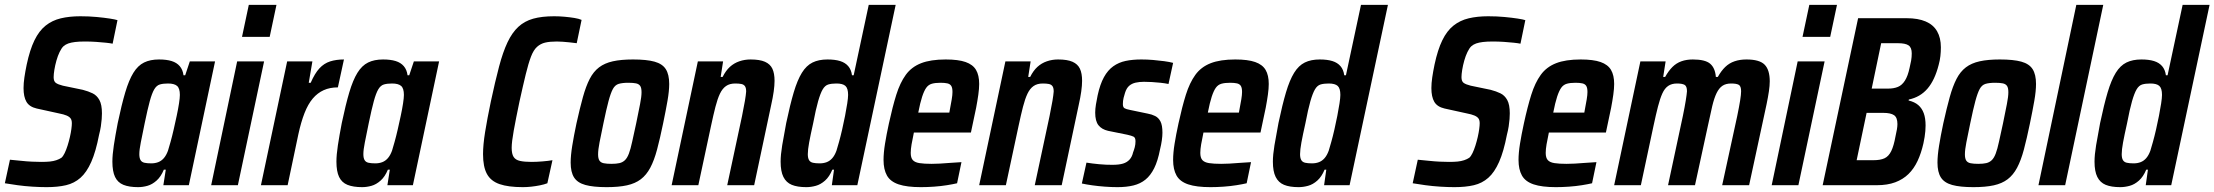

<svg xmlns="http://www.w3.org/2000/svg" viewBox="-29 -763 9123 791"><path d="M163 8Q136 8 104.5 6Q73 4 43.5 0Q14 -4 -9 -8L12 -105Q35 -103 58 -100.5Q81 -98 103 -97Q125 -96 141 -96Q162 -96 176.5 -97.5Q191 -99 203 -103Q215 -107 224 -113Q231 -119 237.5 -132.5Q244 -146 249.5 -163.5Q255 -181 259 -198.5Q263 -216 265 -231Q267 -246 267 -255Q267 -268 262 -275Q257 -282 245.5 -287Q234 -292 213 -296L122 -316Q92 -323 80 -343.5Q68 -364 68 -400Q68 -420 71.5 -444Q75 -468 81 -497Q94 -558 113 -597Q132 -636 159 -657.5Q186 -679 221.5 -687.5Q257 -696 302 -696Q338 -696 369.5 -693Q401 -690 423.5 -686.5Q446 -683 455 -680L435 -583Q426 -585 407.5 -587Q389 -589 366.5 -590.5Q344 -592 321 -592Q297 -592 280.5 -590Q264 -588 252.5 -584Q241 -580 232 -572Q224 -564 216.5 -548.5Q209 -533 203.5 -513.5Q198 -494 195 -475.5Q192 -457 192 -445Q192 -428 201 -421.5Q210 -415 230 -410L312 -393Q335 -387 352.5 -378.5Q370 -370 380.5 -351Q391 -332 391 -296Q391 -286 390 -272.5Q389 -259 386.5 -242.5Q384 -226 379 -207Q366 -139 347 -96Q328 -53 302.5 -30.5Q277 -8 243 0Q209 8 163 8Z M540 8Q503 8 479.5 -1.5Q456 -11 445 -34Q434 -57 434 -97Q434 -125 440 -164.5Q446 -204 456 -256Q472 -332 487 -382.5Q502 -433 520.5 -463Q539 -493 564.5 -505.5Q590 -518 626 -518Q657 -518 678 -511.5Q699 -505 711.5 -490.5Q724 -476 727 -453H734L753 -510H857L749 0H644L654 -64H646Q634 -35 616 -19Q598 -3 578.5 2.5Q559 8 540 8ZM594 -90Q610 -90 623 -95Q636 -100 646 -111.5Q656 -123 663 -142Q667 -155 673.5 -178Q680 -201 686.5 -229.5Q693 -258 699 -286Q705 -314 708.5 -337Q712 -360 712 -372Q712 -399 700.5 -409Q689 -419 663 -419Q643 -419 629.5 -415Q616 -411 606.5 -395Q597 -379 588 -346Q579 -313 567 -255Q557 -206 551 -176Q545 -146 545 -128Q545 -112 550 -103.5Q555 -95 566 -92.5Q577 -90 594 -90Z M968 -611 996 -743H1110L1082 -611ZM841 0 948 -510H1059L951 0Z M1046 0 1154 -510H1258L1243 -422H1251Q1268 -461 1287 -481.5Q1306 -502 1331 -510Q1356 -518 1388 -518L1363 -403Q1330 -403 1304.5 -391.5Q1279 -380 1259.5 -357Q1240 -334 1225.5 -297Q1211 -260 1200 -209L1156 0Z M1463 8Q1426 8 1402.5 -1.5Q1379 -11 1368 -34Q1357 -57 1357 -97Q1357 -125 1363 -164.5Q1369 -204 1379 -256Q1395 -332 1410 -382.5Q1425 -433 1443.5 -463Q1462 -493 1487.5 -505.5Q1513 -518 1549 -518Q1580 -518 1601 -511.5Q1622 -505 1634.5 -490.5Q1647 -476 1650 -453H1657L1676 -510H1780L1672 0H1567L1577 -64H1569Q1557 -35 1539 -19Q1521 -3 1501.5 2.5Q1482 8 1463 8ZM1517 -90Q1533 -90 1546 -95Q1559 -100 1569 -111.5Q1579 -123 1586 -142Q1590 -155 1596.5 -178Q1603 -201 1609.5 -229.5Q1616 -258 1622 -286Q1628 -314 1631.5 -337Q1635 -360 1635 -372Q1635 -399 1623.5 -409Q1612 -419 1586 -419Q1566 -419 1552.5 -415Q1539 -411 1529.5 -395Q1520 -379 1511 -346Q1502 -313 1490 -255Q1480 -206 1474 -176Q1468 -146 1468 -128Q1468 -112 1473 -103.5Q1478 -95 1489 -92.5Q1500 -90 1517 -90Z M2125 8Q2065 8 2029 -4.5Q1993 -17 1977 -46.5Q1961 -76 1961 -128Q1961 -166 1969.5 -219Q1978 -272 1993 -344Q2011 -428 2027 -488.5Q2043 -549 2062 -589Q2081 -629 2106.5 -652.5Q2132 -676 2167.5 -686Q2203 -696 2254 -696Q2276 -696 2297.5 -694Q2319 -692 2337.5 -689Q2356 -686 2367 -681L2347 -585Q2332 -587 2317.5 -588.5Q2303 -590 2289.5 -591Q2276 -592 2265 -592Q2236 -592 2217 -587.5Q2198 -583 2183.5 -570Q2169 -557 2158.5 -529.5Q2148 -502 2137 -457Q2126 -412 2111 -344Q2096 -272 2087.5 -225Q2079 -178 2079 -154Q2079 -129 2087 -116.5Q2095 -104 2113.5 -100Q2132 -96 2160 -96Q2181 -96 2205.5 -98Q2230 -100 2247 -103L2226 -8Q2213 -3 2195.5 0.5Q2178 4 2160 6Q2142 8 2125 8Z M2470 8Q2415 8 2382.5 -1Q2350 -10 2336 -32Q2322 -54 2322 -93Q2322 -122 2328.5 -162.5Q2335 -203 2346 -255Q2360 -318 2372.5 -363Q2385 -408 2400.5 -438Q2416 -468 2439 -485.5Q2462 -503 2496 -510.5Q2530 -518 2579 -518Q2635 -518 2667.5 -509Q2700 -500 2714 -478Q2728 -456 2728 -417Q2728 -388 2721 -348Q2714 -308 2703 -255Q2690 -192 2678 -147Q2666 -102 2650 -72Q2634 -42 2611 -24.5Q2588 -7 2554 0.5Q2520 8 2470 8ZM2490 -88Q2510 -88 2523 -91Q2536 -94 2545.5 -103Q2555 -112 2562 -130.5Q2569 -149 2575.5 -179.5Q2582 -210 2592 -255Q2602 -304 2608 -334.5Q2614 -365 2614 -383Q2614 -401 2608.5 -409Q2603 -417 2591.5 -419.5Q2580 -422 2560 -422Q2535 -422 2520 -417.5Q2505 -413 2496 -396.5Q2487 -380 2478 -346.5Q2469 -313 2457 -255Q2447 -207 2441 -176.5Q2435 -146 2435 -127Q2435 -110 2440.5 -101.5Q2446 -93 2458.5 -90.5Q2471 -88 2490 -88Z M2738 0 2846 -510H2950L2940 -446H2948Q2961 -472 2978 -487.5Q2995 -503 3017 -510.5Q3039 -518 3063 -518Q3101 -518 3122.5 -508.5Q3144 -499 3153 -480Q3162 -461 3162 -430Q3162 -411 3158.5 -386Q3155 -361 3148 -330L3078 0H2967L3028 -285Q3036 -324 3040 -348Q3044 -372 3045 -386Q3045 -401 3040 -408Q3035 -415 3025 -417Q3015 -419 3000 -419Q2977 -419 2962 -408.5Q2947 -398 2937 -377Q2927 -356 2918.5 -323Q2910 -290 2900 -243L2848 0Z M3293 8Q3256 8 3233 -1.5Q3210 -11 3198.5 -34Q3187 -57 3187 -97Q3187 -125 3193.5 -164.5Q3200 -204 3210 -256Q3226 -332 3241 -382.5Q3256 -433 3274.5 -463Q3293 -493 3318.5 -505.5Q3344 -518 3380 -518Q3411 -518 3432 -511.5Q3453 -505 3465.5 -490.5Q3478 -476 3481 -453H3488L3550 -743H3661L3503 0H3398L3407 -64H3400Q3388 -35 3370 -19Q3352 -3 3332 2.5Q3312 8 3293 8ZM3348 -90Q3364 -90 3377 -95Q3390 -100 3400 -111.5Q3410 -123 3417 -142Q3421 -155 3427.5 -178Q3434 -201 3440.5 -229.5Q3447 -258 3452.5 -286Q3458 -314 3461.5 -337Q3465 -360 3465 -372Q3465 -399 3454 -409Q3443 -419 3417 -419Q3397 -419 3383.5 -415Q3370 -411 3360.5 -395Q3351 -379 3341.5 -346Q3332 -313 3321 -255Q3310 -206 3304.5 -176Q3299 -146 3299 -128Q3299 -112 3304 -103.5Q3309 -95 3320 -92.5Q3331 -90 3348 -90Z M3765 8Q3707 8 3673 -3.5Q3639 -15 3625 -40Q3611 -65 3611 -104Q3611 -133 3617 -170.5Q3623 -208 3633 -254Q3648 -323 3663.5 -372.5Q3679 -422 3702.5 -454.5Q3726 -487 3765.5 -502.5Q3805 -518 3867 -518Q3919 -518 3949 -507.5Q3979 -497 3992 -475Q4005 -453 4005 -417Q4005 -398 4001.5 -373Q3998 -348 3992.5 -319Q3987 -290 3979 -255L3971 -217H3736Q3730 -189 3726.5 -168.5Q3723 -148 3723 -133Q3723 -113 3731.5 -103.5Q3740 -94 3759 -91Q3778 -88 3809 -88Q3823 -88 3843 -89Q3863 -90 3886 -92Q3909 -94 3932 -95L3914 -8Q3897 -4 3872 0Q3847 4 3819 6Q3791 8 3765 8ZM3754 -299H3882L3884 -310Q3889 -336 3892 -354Q3895 -372 3895 -384Q3895 -401 3890 -409Q3885 -417 3874 -419.5Q3863 -422 3846 -422Q3824 -422 3810 -418Q3796 -414 3787 -401.5Q3778 -389 3770 -364.5Q3762 -340 3754 -299Z M4005 0 4113 -510H4217L4207 -446H4215Q4228 -472 4245 -487.5Q4262 -503 4284 -510.5Q4306 -518 4330 -518Q4368 -518 4389.5 -508.5Q4411 -499 4420 -480Q4429 -461 4429 -430Q4429 -411 4425.5 -386Q4422 -361 4415 -330L4345 0H4234L4295 -285Q4303 -324 4307 -348Q4311 -372 4312 -386Q4312 -401 4307 -408Q4302 -415 4292 -417Q4282 -419 4267 -419Q4244 -419 4229 -408.5Q4214 -398 4204 -377Q4194 -356 4185.5 -323Q4177 -290 4167 -243L4115 0Z M4575 8Q4550 8 4523 6Q4496 4 4471 0.5Q4446 -3 4428 -7L4447 -93Q4458 -91 4471.5 -89.5Q4485 -88 4499 -86.5Q4513 -85 4527.5 -84.5Q4542 -84 4554 -84Q4581 -84 4597.5 -89Q4614 -94 4624.5 -105.5Q4635 -117 4639 -135Q4643 -145 4646 -156.5Q4649 -168 4649 -181Q4649 -196 4641 -200Q4633 -204 4615 -208L4536 -224Q4510 -230 4496.5 -247Q4483 -264 4483 -299Q4483 -314 4486 -332.5Q4489 -351 4493 -370Q4503 -416 4519 -445Q4535 -474 4557.5 -490Q4580 -506 4608.5 -512Q4637 -518 4673 -518Q4697 -518 4721 -516Q4745 -514 4767 -511Q4789 -508 4804 -504L4785 -417Q4771 -420 4752.5 -422Q4734 -424 4716.5 -425Q4699 -426 4684 -426Q4665 -426 4649.5 -422.5Q4634 -419 4623 -409.5Q4612 -400 4606 -381Q4603 -372 4600 -360Q4597 -348 4597 -334Q4597 -321 4604 -317Q4611 -313 4627 -310L4699 -295Q4716 -292 4730 -285Q4744 -278 4752 -262.5Q4760 -247 4760 -216Q4760 -203 4757.5 -185Q4755 -167 4750 -147Q4741 -100 4726 -70Q4711 -40 4690 -23Q4669 -6 4640.5 1Q4612 8 4575 8Z M4958 8Q4900 8 4866 -3.5Q4832 -15 4818 -40Q4804 -65 4804 -104Q4804 -133 4810 -170.5Q4816 -208 4826 -254Q4841 -323 4856.5 -372.5Q4872 -422 4895.5 -454.5Q4919 -487 4958.5 -502.5Q4998 -518 5060 -518Q5112 -518 5142 -507.5Q5172 -497 5185 -475Q5198 -453 5198 -417Q5198 -398 5194.5 -373Q5191 -348 5185.5 -319Q5180 -290 5172 -255L5164 -217H4929Q4923 -189 4919.5 -168.5Q4916 -148 4916 -133Q4916 -113 4924.5 -103.5Q4933 -94 4952 -91Q4971 -88 5002 -88Q5016 -88 5036 -89Q5056 -90 5079 -92Q5102 -94 5125 -95L5107 -8Q5090 -4 5065 0Q5040 4 5012 6Q4984 8 4958 8ZM4947 -299H5075L5077 -310Q5082 -336 5085 -354Q5088 -372 5088 -384Q5088 -401 5083 -409Q5078 -417 5067 -419.5Q5056 -422 5039 -422Q5017 -422 5003 -418Q4989 -414 4980 -401.5Q4971 -389 4963 -364.5Q4955 -340 4947 -299Z M5321 8Q5284 8 5261 -1.5Q5238 -11 5226.5 -34Q5215 -57 5215 -97Q5215 -125 5221.5 -164.5Q5228 -204 5238 -256Q5254 -332 5269 -382.5Q5284 -433 5302.5 -463Q5321 -493 5346.5 -505.5Q5372 -518 5408 -518Q5439 -518 5460 -511.5Q5481 -505 5493.5 -490.5Q5506 -476 5509 -453H5516L5578 -743H5689L5531 0H5426L5435 -64H5428Q5416 -35 5398 -19Q5380 -3 5360 2.5Q5340 8 5321 8ZM5376 -90Q5392 -90 5405 -95Q5418 -100 5428 -111.5Q5438 -123 5445 -142Q5449 -155 5455.5 -178Q5462 -201 5468.5 -229.5Q5475 -258 5480.5 -286Q5486 -314 5489.5 -337Q5493 -360 5493 -372Q5493 -399 5482 -409Q5471 -419 5445 -419Q5425 -419 5411.5 -415Q5398 -411 5388.5 -395Q5379 -379 5369.5 -346Q5360 -313 5349 -255Q5338 -206 5332.5 -176Q5327 -146 5327 -128Q5327 -112 5332 -103.5Q5337 -95 5348 -92.5Q5359 -90 5376 -90Z M5963 8Q5936 8 5904.5 6Q5873 4 5843.5 0Q5814 -4 5791 -8L5812 -105Q5835 -103 5858 -100.5Q5881 -98 5903 -97Q5925 -96 5941 -96Q5962 -96 5976.5 -97.5Q5991 -99 6003 -103Q6015 -107 6024 -113Q6031 -119 6037.5 -132.5Q6044 -146 6049.5 -163.5Q6055 -181 6059 -198.5Q6063 -216 6065 -231Q6067 -246 6067 -255Q6067 -268 6062 -275Q6057 -282 6045.5 -287Q6034 -292 6013 -296L5922 -316Q5892 -323 5880 -343.5Q5868 -364 5868 -400Q5868 -420 5871.5 -444Q5875 -468 5881 -497Q5894 -558 5913 -597Q5932 -636 5959 -657.5Q5986 -679 6021.5 -687.5Q6057 -696 6102 -696Q6138 -696 6169.5 -693Q6201 -690 6223.5 -686.5Q6246 -683 6255 -680L6235 -583Q6226 -585 6207.5 -587Q6189 -589 6166.5 -590.5Q6144 -592 6121 -592Q6097 -592 6080.5 -590Q6064 -588 6052.5 -584Q6041 -580 6032 -572Q6024 -564 6016.5 -548.5Q6009 -533 6003.5 -513.5Q5998 -494 5995 -475.5Q5992 -457 5992 -445Q5992 -428 6001 -421.5Q6010 -415 6030 -410L6112 -393Q6135 -387 6152.5 -378.5Q6170 -370 6180.5 -351Q6191 -332 6191 -296Q6191 -286 6190 -272.5Q6189 -259 6186.5 -242.5Q6184 -226 6179 -207Q6166 -139 6147 -96Q6128 -53 6102.5 -30.5Q6077 -8 6043 0Q6009 8 5963 8Z M6381 8Q6323 8 6289 -3.5Q6255 -15 6241 -40Q6227 -65 6227 -104Q6227 -133 6233 -170.5Q6239 -208 6249 -254Q6264 -323 6279.5 -372.5Q6295 -422 6318.5 -454.5Q6342 -487 6381.5 -502.5Q6421 -518 6483 -518Q6535 -518 6565 -507.5Q6595 -497 6608 -475Q6621 -453 6621 -417Q6621 -398 6617.5 -373Q6614 -348 6608.5 -319Q6603 -290 6595 -255L6587 -217H6352Q6346 -189 6342.5 -168.5Q6339 -148 6339 -133Q6339 -113 6347.5 -103.5Q6356 -94 6375 -91Q6394 -88 6425 -88Q6439 -88 6459 -89Q6479 -90 6502 -92Q6525 -94 6548 -95L6530 -8Q6513 -4 6488 0Q6463 4 6435 6Q6407 8 6381 8ZM6370 -299H6498L6500 -310Q6505 -336 6508 -354Q6511 -372 6511 -384Q6511 -401 6506 -409Q6501 -417 6490 -419.5Q6479 -422 6462 -422Q6440 -422 6426 -418Q6412 -414 6403 -401.5Q6394 -389 6386 -364.5Q6378 -340 6370 -299Z M6621 0 6729 -510H6833L6823 -446H6831Q6845 -471 6861 -487Q6877 -503 6898 -510.5Q6919 -518 6945 -518Q6996 -518 7016.5 -500.5Q7037 -483 7040 -446H7048Q7062 -471 7078.5 -487Q7095 -503 7117 -510.5Q7139 -518 7166 -518Q7220 -518 7241 -496.5Q7262 -475 7262 -428Q7262 -410 7258.5 -386.5Q7255 -363 7249 -334L7177 0H7066L7128 -285Q7136 -324 7140 -349Q7144 -374 7144 -387Q7144 -408 7134.5 -413.5Q7125 -419 7103 -419Q7081 -419 7067 -409.5Q7053 -400 7043 -379.5Q7033 -359 7025 -325.5Q7017 -292 7007 -244L6954 0H6843L6904 -285Q6912 -324 6916 -349Q6920 -374 6921 -387Q6921 -408 6911 -413.5Q6901 -419 6880 -419Q6858 -419 6843.5 -409Q6829 -399 6819.5 -378Q6810 -357 6801.5 -324Q6793 -291 6783 -244L6731 0Z M7397 -611 7425 -743H7539L7511 -611ZM7270 0 7377 -510H7488L7380 0Z M7480 0 7626 -688H7826Q7873 -688 7904.5 -674.5Q7936 -661 7951.5 -634Q7967 -607 7967 -568Q7967 -550 7965 -532Q7963 -514 7958 -496Q7942 -433 7912 -398Q7882 -363 7835 -353L7834 -349Q7859 -343 7874 -330Q7889 -317 7896.5 -296.5Q7904 -276 7904 -246Q7904 -235 7903 -223Q7902 -211 7900 -198.5Q7898 -186 7895 -172Q7886 -132 7871 -100Q7856 -68 7833.5 -46Q7811 -24 7779 -12Q7747 0 7703 0ZM7620 -103H7689Q7718 -103 7735 -111Q7752 -119 7762.5 -140.5Q7773 -162 7780 -201Q7784 -218 7786 -230.5Q7788 -243 7788 -252Q7788 -279 7774 -288.5Q7760 -298 7730 -298H7661ZM7682 -398H7750Q7773 -398 7790 -405Q7807 -412 7819 -431Q7831 -450 7838 -483Q7842 -499 7844.5 -513.5Q7847 -528 7847 -543Q7847 -567 7834 -576Q7821 -585 7790 -585H7721Z M8101 8Q8046 8 8013.5 -1Q7981 -10 7967 -32Q7953 -54 7953 -93Q7953 -122 7959.5 -162.5Q7966 -203 7977 -255Q7991 -318 8003.5 -363Q8016 -408 8031.5 -438Q8047 -468 8070 -485.5Q8093 -503 8127 -510.5Q8161 -518 8210 -518Q8266 -518 8298.5 -509Q8331 -500 8345 -478Q8359 -456 8359 -417Q8359 -388 8352 -348Q8345 -308 8334 -255Q8321 -192 8309 -147Q8297 -102 8281 -72Q8265 -42 8242 -24.5Q8219 -7 8185 0.5Q8151 8 8101 8ZM8121 -88Q8141 -88 8154 -91Q8167 -94 8176.5 -103Q8186 -112 8193 -130.5Q8200 -149 8206.5 -179.5Q8213 -210 8223 -255Q8233 -304 8239 -334.5Q8245 -365 8245 -383Q8245 -401 8239.5 -409Q8234 -417 8222.5 -419.5Q8211 -422 8191 -422Q8166 -422 8151 -417.5Q8136 -413 8127 -396.5Q8118 -380 8109 -346.5Q8100 -313 8088 -255Q8078 -207 8072 -176.5Q8066 -146 8066 -127Q8066 -110 8071.5 -101.5Q8077 -93 8089.5 -90.5Q8102 -88 8121 -88Z M8369 0 8525 -743H8636L8479 0Z M8706 8Q8669 8 8646 -1.5Q8623 -11 8611.5 -34Q8600 -57 8600 -97Q8600 -125 8606.5 -164.5Q8613 -204 8623 -256Q8639 -332 8654 -382.5Q8669 -433 8687.5 -463Q8706 -493 8731.5 -505.5Q8757 -518 8793 -518Q8824 -518 8845 -511.5Q8866 -505 8878.5 -490.5Q8891 -476 8894 -453H8901L8963 -743H9074L8916 0H8811L8820 -64H8813Q8801 -35 8783 -19Q8765 -3 8745 2.5Q8725 8 8706 8ZM8761 -90Q8777 -90 8790 -95Q8803 -100 8813 -111.5Q8823 -123 8830 -142Q8834 -155 8840.5 -178Q8847 -201 8853.5 -229.5Q8860 -258 8865.5 -286Q8871 -314 8874.5 -337Q8878 -360 8878 -372Q8878 -399 8867 -409Q8856 -419 8830 -419Q8810 -419 8796.5 -415Q8783 -411 8773.5 -395Q8764 -379 8754.5 -346Q8745 -313 8734 -255Q8723 -206 8717.5 -176Q8712 -146 8712 -128Q8712 -112 8717 -103.5Q8722 -95 8733 -92.5Q8744 -90 8761 -90Z"/></svg>

Font: Saira Condensed SemiBold
Style: Italic
Weight: 600
Width: 3
Italic angle: -12°
Designer: Hector Gatti with collaboration of the Omnibus-Type team
Foundry: Omnibus-Type
Version: Version 1.101